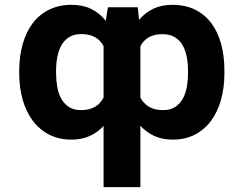

<svg xmlns="http://www.w3.org/2000/svg" viewBox="-20 -558 991 781"><path d="M58.2 -259.2V-269.2Q58.2 -329.2 72.3 -378.7Q86.3 -428.3 113.3 -463.8Q140.3 -499.3 180.2 -518.8Q220.2 -538.4 271.7 -538.4Q317.8 -538.4 351.7 -521.3Q385.7 -504.3 410.2 -473.4L419 -528.4H540.1L545.8 -477.3Q570.3 -506.4 603.5 -522.4Q636.7 -538.4 681.1 -538.4Q733 -538.4 772.5 -519.2Q812.1 -500 838.8 -464.8Q865.4 -429.7 879.1 -380.5Q892.8 -331.3 892.8 -271V-259.2Q892.8 -201.7 879.1 -152.5Q865.4 -103.3 838.8 -67.1Q812.1 -30.9 772.9 -10.5Q733.7 9.9 682.5 9.9Q639.9 9.9 607.6 -5Q575.3 -19.9 551.1 -46.5V203.1H401.3V-45.8Q377.1 -19.5 345 -4.8Q312.9 9.9 270.6 9.9Q219.5 9.9 179.9 -10.5Q140.3 -30.9 113.3 -66.9Q86.3 -103 72.3 -152.2Q58.2 -201.3 58.2 -259.2ZM208.1 -269.2V-259.2Q208.1 -232.2 212.7 -205.4Q217.3 -178.6 228.7 -157.5Q240.1 -136.4 259.8 -123.2Q279.5 -110.1 309.3 -110.1Q327.4 -110.1 342 -113.8Q356.5 -117.5 367.7 -124.3Q378.9 -131 387.1 -140.4Q395.2 -149.9 401.3 -161.2V-370.7Q388.5 -394.2 366.5 -406.8Q344.5 -419.4 310 -419.4Q282 -419.4 262.6 -407.8Q243.3 -396.3 231.2 -376.2Q219.1 -356.2 213.6 -328.7Q208.1 -301.1 208.1 -269.2ZM551.1 -160.5Q563.6 -137.8 585.6 -123.9Q607.6 -110.1 643.5 -110.1Q671.9 -110.1 691.1 -122Q710.2 -133.9 722.3 -154.3Q734.4 -174.7 739.5 -201.9Q744.7 -229 744.7 -259.2V-271Q744.7 -302.6 739 -329.7Q733.3 -356.9 721.1 -376.8Q708.8 -396.7 689.3 -407.8Q669.7 -419 642 -419Q607.2 -419 585.4 -406.4Q563.6 -393.8 551.1 -370.4Z"/></svg>

Font: Cannonade
Style: Bold
Weight: 700
Designer: Rasmus Andersson
Foundry: rsms
Version: Version 3.012;git-f93a4a705